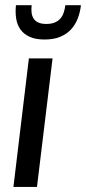

<svg xmlns="http://www.w3.org/2000/svg" viewBox="-20 -738 340 758"><path d="M33 0ZM187.5 -507.5 126 0H33L94 -507.5ZM156 -582Q120 -582 96.8 -592.8Q73.5 -603.5 60.5 -622Q47.5 -640.5 43.8 -665.2Q40 -690 43 -717.5H105Q103 -701 104.8 -687.5Q106.5 -674 113 -664.2Q119.5 -654.5 131.5 -649Q143.5 -643.5 163 -643.5Q182.5 -643.5 195.8 -649Q209 -654.5 217.8 -664.2Q226.5 -674 231.2 -687.5Q236 -701 238 -717.5H299.5Q296.5 -690 287 -665.2Q277.5 -640.5 260.5 -622Q243.5 -603.5 217.8 -592.8Q192 -582 156 -582Z"/></svg>

Font: Lato Medium
Style: Italic
Weight: 500
Italic angle: -7°
Designer: Lukasz Dziedzic
Foundry: tyPoland Lukasz Dziedzic
Version: Version 2.006; 2014-01-15